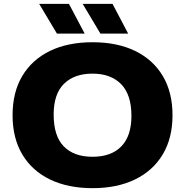

<svg xmlns="http://www.w3.org/2000/svg" viewBox="-20 -970 964 1000"><path d="M462 10Q334 10 240.5 -35.2Q147 -80.5 96.2 -165.5Q45.5 -250.5 45.5 -370Q45.5 -489.5 96.2 -574.5Q147 -659.5 240.2 -704.8Q333.5 -750 462 -750Q591 -750 684.2 -704.5Q777.5 -659 828 -574Q878.5 -489 878.5 -370Q878.5 -251 827.8 -166Q777 -81 683.5 -35.5Q590 10 462 10ZM462 -153.5Q559 -153.5 611.8 -207.5Q664.5 -261.5 664.5 -366.5Q664.5 -477 610.8 -531.8Q557 -586.5 462 -586.5Q367 -586.5 313.2 -533.5Q259.5 -480.5 259.5 -373.5Q259.5 -261.5 312.2 -207.5Q365 -153.5 462 -153.5ZM503 -795 410.5 -950H566L647.5 -795ZM276.5 -795 184 -950H339L421 -795Z"/></svg>

Font: Encode Sans Expanded Expanded ExtraBold
Style: Regular
Weight: 800
Width: 7
Designer: Multiple Designers
Foundry: Impallari Type
Version: Version 3.000; ttfautohint (v1.8.3) -l 8 -r 50 -G 200 -x 14 